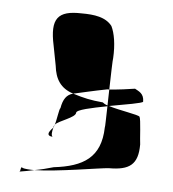

<svg xmlns="http://www.w3.org/2000/svg" viewBox="-40 -647 453 502"><g transform="rotate(5 187.0 -396.0)"><path d="M107 -282C103 -286 104 -294 107 -306C92 -291 92 -283 107 -282ZM29 -184H30C30 -182 29 -182 29 -184ZM107 -306 109 -308C108 -309 108 -310 108 -311C108 -309 107 -308 107 -306ZM108 -311C109 -311 109 -312 110 -314C109 -313 108 -312 108 -311ZM67 -191C127 -192 240 -212 261 -213C315 -213 337 -229 337 -282C335 -294 333 -348 329 -354C326 -359 275 -366 247 -375C291 -383 334 -390 335 -394C335 -416 321 -420 311 -426C292 -423 270 -420 244 -418C244 -404 243 -389 243 -376C237 -378 232 -381 230 -383C197 -386 180 -390 151 -399C134 -395 125 -382 121 -358C118 -358 114 -324 110 -314C119 -325 163 -337 163 -350C163 -358 202 -366 243 -374C242 -343 242 -319 241 -318C239 -239 194 -212 117 -203C100 -198 84 -194 67 -191ZM89 -520 99 -468C103 -433 117 -410 151 -399C174 -404 203 -411 239 -418H244C245 -459 246 -497 247 -501C249 -536 244 -566 235 -584C218 -606 188 -610 155 -610C92 -612 74 -590 89 -520ZM30 -184C42 -186 54 -188 67 -191C54 -191 42 -192 36 -194C32 -200 31 -188 30 -184Z"/></g></svg>

Font: Arrow
Style: Regular
Weight: 400
Version: Version 0.23